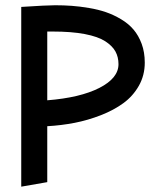

<svg xmlns="http://www.w3.org/2000/svg" viewBox="-20 -699 611 724"><path d="M158.2 -223.1Q211.4 -226.1 261.5 -235.8Q311.5 -245.6 360.4 -264.6Q409.2 -283.7 445.3 -310.1Q481.4 -336.4 503.7 -375.7Q525.9 -415 525.9 -462.9Q525.9 -502 514.2 -533.7Q502.4 -565.4 483.4 -587.6Q464.4 -609.9 436.5 -626.5Q408.7 -643.1 379.6 -653.1Q350.6 -663.1 315.7 -668.9Q280.8 -674.8 250.7 -677Q220.7 -679.2 188 -679.2Q156.7 -679.2 60.1 -672.9V4.9L158.2 -12.2ZM158.2 -580.1H178.2Q249.5 -580.1 299.6 -570.6Q349.6 -561 376.7 -543.5Q403.8 -525.9 415.3 -504.9Q426.8 -483.9 426.8 -457Q426.8 -404.3 354.5 -367.4Q282.2 -330.6 158.2 -320.8Z"/></svg>

Font: Comic Neue Angular
Style: Bold
Weight: 700
Designer: Craig Rozynski
Foundry: Craig Rozynski
Version: Version 2.003